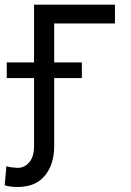

<svg xmlns="http://www.w3.org/2000/svg" viewBox="-65 -565 544 799"><path d="M413.4 -545.5V-467.3H160.5V0H76.7V-545.5ZM-36.9 -240.1V-305.4H275.6V-240.1ZM76.7 -76.7H160.5V44Q160.5 118.6 121.8 165.8Q83.1 213.1 8.5 213.1Q-6.4 213.1 -19 211.6Q-31.6 210.2 -45.5 206L-38.4 126.4Q-32 129.6 -14.9 131.6Q2.1 133.5 8.5 133.5Q37.3 133.5 57 110.1Q76.7 86.6 76.7 44Z"/></svg>

Font: InterMG
Style: Regular
Weight: 400
Designer: Rasmus Andersson
Foundry: rsms
Version: Version 3.019;December 26, 2023;FontCreator 15.0.0.2955 64-b